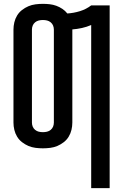

<svg xmlns="http://www.w3.org/2000/svg" viewBox="-20 -763 640 998"><path d="M454 215V-633Q431 -623 406 -617.5Q381 -612 356 -610Q356 -610 356 -609.5Q356 -609 356 -609V-126Q356 -107 351.5 -88Q347 -69 337 -52.5Q327 -36 311.5 -24Q296 -12 278.5 -4.5Q261 3 241.5 5.5Q222 8 203 8Q184 8 164.5 5.5Q145 3 127.5 -4.5Q110 -12 94.5 -24Q79 -36 69 -52.5Q59 -69 54.5 -88Q50 -107 50 -126V-609Q50 -628 54.5 -647Q59 -666 69 -682.5Q79 -699 94.5 -711Q110 -723 127.5 -730.5Q145 -738 164.5 -740.5Q184 -743 203 -743Q221 -743 238.5 -741Q256 -739 272.5 -733Q289 -727 304 -717Q319 -707 330 -693Q363 -695 395.5 -705Q428 -715 454 -735H550V215ZM203 -76Q214 -76 224.5 -78.5Q235 -81 243.5 -88Q252 -95 256 -105Q260 -115 260 -126V-609Q260 -620 256 -630Q252 -640 243.5 -647Q235 -654 224.5 -656.5Q214 -659 203 -659Q192 -659 181.5 -656.5Q171 -654 162.5 -647Q154 -640 150 -630Q146 -620 146 -609V-126Q146 -115 150 -105Q154 -95 162.5 -88Q171 -81 181.5 -78.5Q192 -76 203 -76Z"/></svg>

Font: Iosevka SS04 Medium Extended
Style: Regular
Weight: 500
Width: 7
Monospace: yes
Designer: Belleve Invis
Foundry: Belleve Invis
Version: Version 19.0.0; ttfautohint (v1.8.4)